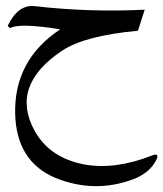

<svg xmlns="http://www.w3.org/2000/svg" viewBox="-20 -182 557 655"><path d="M473.6 -148.9 450.7 -77.1Q269 -60.5 191.4 -8.8Q13.7 110.4 98.1 264.2Q149.4 356.4 267.1 378.9Q372.1 398.4 499.5 348.1Q513.7 342.3 516.6 349.1Q518.6 354.5 511.2 367.2Q489.7 407.7 435.5 429.2Q302.2 479 168.9 424.8Q35.6 368.7 31.7 205.6Q27.8 22.5 185.5 -82Q44.9 -104.5 14.2 -85.9L6.3 -93.8Q41.5 -167 97.2 -161.1Q285.6 -139.6 473.6 -148.9Z"/></svg>

Font: Amiri Typewriter
Style: Regular
Weight: 400
Monospace: yes
Designer: Khaled Hosny
Version: Version 1.1